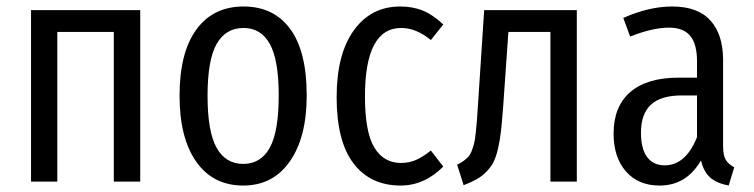

<svg xmlns="http://www.w3.org/2000/svg" viewBox="-20 -557 2314 589"><path d="M329.1 0V-459H155.8V0H75.2V-525.9H410.2V0Z M727.1 -537.1Q819.8 -537.1 870.4 -468Q920.9 -398.9 920.9 -264.2Q920.9 -135.7 869.1 -61.8Q817.4 12.2 726.1 12.2Q633.8 12.2 582.3 -60.5Q530.8 -133.3 530.8 -263.2Q530.8 -395.5 582.3 -466.3Q633.8 -537.1 727.1 -537.1ZM727.1 -471.2Q672.4 -471.2 644.5 -422.1Q616.7 -373 616.7 -263.2Q616.7 -153.8 644.3 -104Q671.9 -54.2 726.1 -54.2Q780.3 -54.2 807.6 -103.8Q835 -153.3 835 -264.2Q835 -373.5 807.6 -422.4Q780.3 -471.2 727.1 -471.2Z M1208 -537.1Q1246.6 -537.1 1277.8 -524.2Q1309.1 -511.2 1339.8 -481.9L1301.8 -434.1Q1256.8 -471.2 1210.9 -471.2Q1099.6 -471.2 1099.6 -261.2Q1099.6 -152.3 1128.2 -104.7Q1156.7 -57.1 1210 -57.1Q1235.4 -57.1 1256.3 -66.4Q1277.3 -75.7 1301.8 -95.2L1339.8 -45.9Q1281.7 12.2 1209 12.2Q1116.2 12.2 1064.5 -55.7Q1012.7 -123.5 1012.7 -258.8Q1012.7 -390.6 1065.4 -463.9Q1118.2 -537.1 1208 -537.1Z M1465.3 -525.9H1749.5V0H1668.5V-459H1539.6L1523.4 -228Q1520 -183.1 1516.8 -154.5Q1513.7 -126 1507.6 -100.3Q1501.5 -74.7 1493.9 -59.8Q1486.3 -44.9 1472.9 -31Q1459.5 -17.1 1443.4 -7.8Q1427.2 1.5 1402.3 11.2L1382.3 -51.8Q1393.6 -57.1 1401.6 -63Q1409.7 -68.8 1416 -75.4Q1422.4 -82 1426.8 -93.5Q1431.2 -105 1434.1 -116Q1437 -127 1439.2 -147.2Q1441.4 -167.5 1442.9 -185.8Q1444.3 -204.1 1446.3 -235.8Z M2198.2 -108.9Q2198.2 -80.6 2206.3 -66.9Q2214.4 -53.2 2232.4 -43.9L2215.3 12.2Q2179.2 5.4 2158.9 -12.2Q2138.7 -29.8 2130.4 -64.9Q2085.9 12.2 2003.4 12.2Q1938 12.2 1900.1 -31.2Q1862.3 -74.7 1862.3 -147Q1862.3 -230.5 1913.6 -274.7Q1964.8 -318.8 2062 -318.8H2118.2V-369.1Q2118.2 -422.4 2097.2 -447.3Q2076.2 -472.2 2032.2 -472.2Q1981.9 -472.2 1913.1 -444.8L1892.1 -502Q1971.2 -537.1 2042 -537.1Q2120.6 -537.1 2159.4 -494.1Q2198.2 -451.2 2198.2 -373ZM2019 -49.8Q2083.5 -49.8 2118.2 -136.2V-264.2H2071.3Q2007.3 -264.2 1976.8 -235.8Q1946.3 -207.5 1946.3 -149.9Q1946.3 -100.1 1965.3 -75Q1984.4 -49.8 2019 -49.8Z"/></svg>

Font: Fira Sans Compressed Book
Style: Regular
Weight: 350
Width: 1
Designer: Carrois Corporate & Edenspiekermann AG
Foundry: Carrois Corporate GbR & Edenspiekermann AG
Version: Version 4.203;PS 004.203;hotconv 1.0.88;makeotf.lib2.5.64775